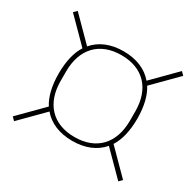

<svg xmlns="http://www.w3.org/2000/svg" viewBox="-124 -758 833 817"><g transform="rotate(30 293.0 -349.0)"><path d="M293 -129C356 -129 406 -150 439 -189L549 -78L564 -93L452 -206C474 -240 486 -289 486 -349C486 -409 474 -458 452 -492L564 -605L549 -620L439 -509C406 -548 356 -569 293 -569C230 -569 180 -548 147 -509L37 -620L22 -605L134 -492C112 -458 100 -409 100 -349C100 -289 112 -240 134 -206L22 -93L37 -78L147 -189C180 -150 230 -129 293 -129ZM293 -148C185 -148 123 -216 123 -326V-372C123 -482 185 -550 293 -550C401 -550 463 -482 463 -372V-326C463 -216 401 -148 293 -148Z"/></g></svg>

Font: IBM Plex Sans Thai Looped Thin
Style: Regular
Weight: 100
Designer: Mike Abbink, Paul van der Laan, Pieter van Rosmalen, Ben Mitchell, Mark Frömberg
Foundry: Bold Monday
Version: Version 1.1